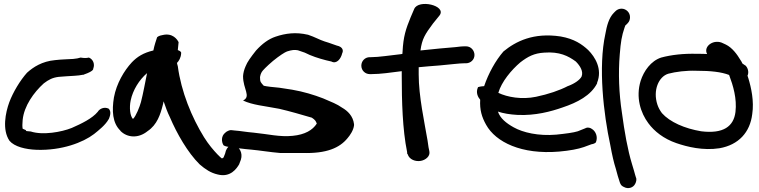

<svg xmlns="http://www.w3.org/2000/svg" viewBox="-20 -740 3849 974"><path d="M95 -87C93 -97 93 -112 95 -132C102 -202 151 -271 202 -317C227 -336 246 -346 277 -350C289 -351 304 -352 316 -353C338 -355 375 -355 402 -361H405L406 -362C461 -381 452 -392 453 -392C462 -414 453 -439 431 -448C419 -445 406 -445 389 -448C373 -444 373 -443 351 -441C321 -439 293 -439 259 -435C194 -429 149 -400 117 -371C82 -332 46 -272 27 -221C8 -169 -10 -82 28 -26C53 4 109 18 167 20C293 24 401 -17 457 -60C482 -80 515 -106 531 -135L532 -136C537 -148 547 -174 531 -189C507 -200 484 -187 476 -173C448 -139 394 -113 344 -91C292 -70 197 -53 136 -73C112 -75 112 -74 111 -80Z M591 -75H592C624 -43 680 -35 729 -75C777 -107 794 -160 806 -208C807 -214 809 -218 810 -226C819 -200 829 -171 842 -145C877 -63 932 34 993 94C1022 119 1049 137 1084 145C1149 162 1181 115 1194 92V91L1202 70C1213 35 1193 7 1175 -1C1159 -9 1130 -4 1122 39L1114 59C1111 61 1109 62 1106 64C1101 61 1095 55 1083 43C1063 22 1038 -7 1015 -44C953 -144 899 -275 882 -404C881 -410 878 -415 878 -421C887 -430 898 -447 899 -470C900 -474 898 -480 882 -486C883 -499 885 -513 886 -526C880 -539 856 -575 804 -562C787 -559 782 -555 777 -551C772 -536 763 -510 758 -484C707 -472 676 -452 649 -424C609 -381 571 -316 558 -246C547 -179 550 -116 591 -77ZM643 -231C654 -283 686 -335 726 -369C716 -321 707 -268 695 -222C689 -199 669 -149 655 -137H654C640 -152 635 -193 643 -231Z M1513 36C1637 40 1703 10 1743 -39C1756 -54 1773 -79 1776 -104V-110C1771 -152 1743 -178 1715 -194C1690 -212 1661 -223 1619 -241C1572 -259 1520 -275 1462 -285L1397 -295C1369 -297 1329 -302 1318 -305C1303 -322 1299 -323 1299 -349C1300 -356 1302 -364 1308 -375C1312 -382 1332 -403 1365 -431C1398 -458 1425 -475 1436 -479C1461 -487 1474 -488 1491 -485L1526 -473C1559 -456 1596 -444 1635 -434L1661 -428C1688 -413 1710 -443 1716 -470C1722 -481 1722 -502 1688 -509L1668 -516C1656 -521 1638 -526 1626 -530C1601 -538 1578 -552 1542 -564H1541C1481 -578 1428 -571 1378 -554C1342 -542 1310 -518 1279 -484C1252 -450 1234 -425 1226 -404C1218 -386 1214 -369 1213 -354V-353C1213 -288 1255 -251 1213 -230C1262 -207 1319 -203 1397 -188C1449 -176 1511 -158 1562 -143C1578 -132 1582 -127 1587 -113C1566 -80 1527 -57 1465 -51C1400 -44 1339 -60 1267 -67C1229 -70 1200 -76 1170 -78L1152 -80C1147 -81 1129 -74 1123 -67C1101 -50 1103 -20 1114 -3C1120 1 1129 4 1141 5L1158 8H1159C1186 11 1215 16 1254 19C1298 23 1351 32 1400 36Z M1856 -364H1864C1911 -364 1962 -372 2018 -379V-356C2018 -227 2022 -82 2045 30L2046 41L2048 42C2056 70 2089 81 2115 76C2138 72 2164 53 2158 27C2154 12 2154 6 2149 -27C2133 -121 2104 -252 2104 -362V-399C2132 -402 2172 -405 2210 -408C2267 -413 2311 -419 2335 -419H2344C2366 -419 2387 -436 2387 -461C2387 -483 2370 -505 2344 -505H2335C2326 -505 2314 -504 2291 -501C2250 -498 2178 -491 2113 -484C2121 -543 2136 -566 2176 -620L2210 -662C2247 -712 2102 -746 2081 -694L2063 -652C2039 -593 2026 -556 2022 -476C2022 -474 2021 -470 2021 -466C2019 -466 2016 -466 2012 -465C1957 -459 1901 -450 1863 -450H1856C1831 -450 1813 -430 1813 -407C1813 -382 1833 -364 1856 -364Z M3009 -320C3037 -389 2999 -451 2964 -486C2933 -515 2893 -543 2824 -555C2686 -576 2596 -530 2534 -479C2494 -433 2458 -368 2436 -303C2418 -302 2408 -299 2405 -298C2392 -270 2405 -247 2416 -234C2413 -183 2424 -146 2446 -107C2495 -19 2625 45 2816 29C2872 24 2913 16 2942 6L2980 -8C2994 -10 3000 -15 3003 -18C3015 -48 3000 -75 2984 -85C2975 -92 2963 -95 2952 -91L2951 -90L2911 -74C2889 -67 2850 -62 2802 -57C2711 -49 2632 -68 2586 -94C2548 -115 2517 -140 2506 -174C2532 -165 2567 -159 2606 -157C2696 -153 2774 -174 2834 -195C2909 -220 2978 -256 3009 -317ZM2508 -269C2524 -325 2574 -385 2620 -424C2658 -453 2689 -470 2741 -473C2818 -479 2863 -456 2901 -428C2923 -406 2941 -377 2930 -351C2921 -335 2897 -317 2863 -304H2862C2818 -281 2761 -262 2699 -249C2627 -234 2554 -247 2508 -269Z M3146 209C3166 220 3192 213 3202 193C3207 184 3211 170 3206 160L3202 147C3199 136 3195 121 3186 92C3164 20 3148 -71 3135 -168C3120 -265 3116 -370 3124 -464C3129 -528 3134 -558 3148 -599C3151 -607 3152 -611 3153 -612H3154L3164 -622C3173 -631 3176 -642 3176 -653C3176 -678 3155 -696 3133 -696C3121 -696 3110 -691 3103 -684L3094 -675C3068 -649 3058 -607 3051 -568C3014 -400 3042 -161 3076 -4C3085 46 3094 85 3104 116C3113 149 3116 161 3122 178C3129 203 3138 205 3146 209Z M3760 -409H3759L3746 -418C3744 -423 3740 -431 3736 -436C3720 -463 3695 -498 3662 -514L3649 -520C3603 -545 3546 -506 3567 -466C3551 -467 3535 -467 3517 -467C3448 -469 3386 -462 3334 -448C3282 -431 3246 -380 3230 -330C3204 -246 3230 -167 3269 -115C3299 -74 3347 -36 3411 -14C3466 5 3547 25 3630 12C3727 -5 3785 -69 3796 -161C3806 -227 3791 -295 3776 -344L3772 -356C3781 -374 3773 -399 3760 -409ZM3370 -366C3408 -376 3461 -383 3514 -381H3515C3585 -381 3639 -375 3678 -360L3679 -359C3699 -306 3719 -240 3711 -172C3702 -99 3650 -60 3537 -74C3453 -88 3378 -121 3338 -166C3327 -181 3320 -194 3315 -209C3291 -281 3321 -351 3370 -366Z"/></svg>

Font: Stray Cat
Style: BlkExt
Weight: 900
Version: Version 1.0